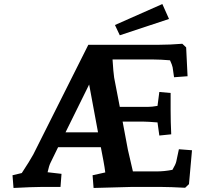

<svg xmlns="http://www.w3.org/2000/svg" viewBox="-20 -927 1035 952"><path d="M42 -58 88 -69Q127 -128 145 -161L418 -705H770Q821 -705 884 -710L903 -692L910 -549L843 -544L836 -593Q834 -604 823 -628Q775 -632 743 -632H538Q542 -568 546 -542L574 -397H712Q733 -397 761 -402L770 -471L826 -466V-382Q826 -323 829 -261L770 -255L761 -320Q711 -324 692 -324H588L614 -185L639 -77H754Q795 -77 835 -85Q851 -112 854 -126L867 -187L932 -182L917 -14L898 4Q822 0 784 0H628L444 5L439 -58L502 -72Q499 -97 493 -129L480 -197H268L230 -119Q223 -105 216 -73L285 -65L280 0H182Q142 0 47 5ZM466 -271 422 -508 305 -271ZM550 -803 785 -907 818 -833 574 -752Z"/></svg>

Font: Andada Pro ExtraBold
Style: Regular
Weight: 800
Designer: Carolina Giovagnoli
Foundry: Huerta Tipografica
Version: Version 3.005; ttfautohint (v1.8.4)